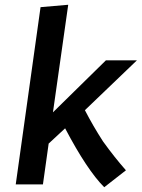

<svg xmlns="http://www.w3.org/2000/svg" viewBox="-20 -773 594 805"><path d="M417 12 508 -59Q461 -112 412 -180Q370 -245 336 -311L554 -520H424L202 -302L266 -753L150 -743L46 0H160L184 -171L253 -235Q345 -60 417 12Z"/></svg>

Font: Brisa Sans Medium
Style: Italic
Weight: 600
Italic angle: -8°
Designer: Dalton Maag Ltd
Foundry: Dalton Maag Ltd
Version: Version 1.101;July 10, 2019;FontCreator 11.5.0.2425 64-bit